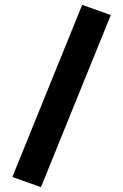

<svg xmlns="http://www.w3.org/2000/svg" viewBox="-20 -738 506 792"><path d="M149 34 31 -8 319 -718 437 -676Z"/></svg>

Font: Titillium Web SemiBold
Style: Regular
Weight: 600
Designer: Mohamed Gaber, Accademia di Belle Arti di Urbino
Foundry: Kief Type Foundry, Accademia di Belle Arti di Urbino
Version: Version 3.000; ttfautohint (v1.8.4)